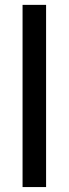

<svg xmlns="http://www.w3.org/2000/svg" viewBox="-20 -757 278 777"><path d="M166.5 -737.3V0H71.3V-737.3Z"/></svg>

Font: Lato-Medium
Style: Regular
Weight: 500
Designer: Lukasz Dziedzic
Foundry: tyPoland Lukasz Dziedzic
Version: Version 2.006; 2014-01-15